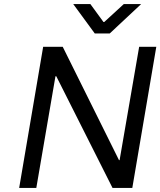

<svg xmlns="http://www.w3.org/2000/svg" viewBox="-20 -932 795 952"><path d="M194 -700H291L570 -138H573L670 -700H755L636 0H538L259 -554H255L160 0H75ZM428 -912 493 -823H497L594 -912H680L524 -766H450L343 -912Z"/></svg>

Font: Be Vietnam
Style: Italic
Weight: 400
Italic angle: -9.33299°
Designer: Gabriel Lam
Foundry: TypeRant
Version: Version 3.000